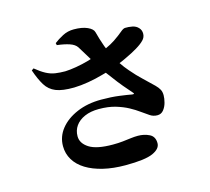

<svg xmlns="http://www.w3.org/2000/svg" viewBox="-118 -937 1236 1132"><g transform="rotate(-15 500.0 -371.5)"><path d="M473 -356Q535 -356 583.5 -349.5Q632 -343 658 -338Q668 -337 669 -339Q671 -342 663 -350Q645 -370 619 -401Q593 -432 566 -469Q553 -486 541 -502Q530 -499 519 -496Q474 -483 427 -475Q380 -467 339 -466Q267 -465 227.5 -481Q188 -497 165.5 -533.5Q143 -570 123 -628L136 -637Q170 -609 197.5 -594.5Q225 -580 253 -576Q281 -572 313 -572Q341 -573 380 -579.5Q419 -586 461 -598Q468 -600 476 -603Q463 -624 451 -644Q435 -671 424 -688Q411 -708 379.5 -718.5Q348 -729 304 -734L301 -747Q324 -765 355.5 -781.5Q387 -798 424 -798Q475 -798 507 -783.5Q539 -769 544 -749Q557 -700 568 -670Q573 -654 579 -641Q612 -656 636 -672Q671 -696 689.5 -712Q708 -728 719 -728Q739 -729 762.5 -724.5Q786 -720 800 -704Q814 -689 813.5 -667Q813 -645 797 -629Q781 -612 749.5 -593Q718 -574 679 -556Q657 -545 634 -536Q653 -507 676 -481Q710 -441 744 -409.5Q778 -378 804 -352Q821 -335 828.5 -320.5Q836 -306 836 -286Q836 -266 829.5 -241.5Q823 -217 808.5 -199Q794 -181 771 -181Q745 -181 725 -195Q705 -209 679 -227Q656 -244 623 -262Q590 -280 546.5 -293Q503 -306 445 -306Q395 -306 358.5 -290Q322 -274 302.5 -246.5Q283 -219 283 -183Q283 -140 328 -111Q373 -82 472 -82Q506 -82 533 -85Q560 -88 583 -91Q606 -94 627 -94Q665 -94 696.5 -78.5Q728 -63 728 -22Q728 12 680.5 33.5Q633 55 513 55Q438 55 377.5 40.5Q317 26 274 -0.5Q231 -27 208 -65Q185 -103 185 -149Q185 -207 222 -253.5Q259 -300 324.5 -328Q390 -356 473 -356Z"/></g></svg>

Font: Early Summer Mincho Heavy
Style: Regular
Weight: 900
Designer: GuiWonder
Version: Version 1.002